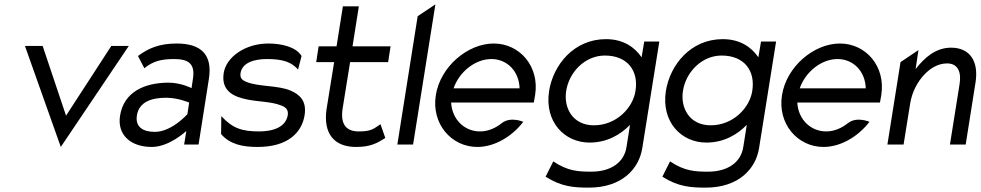

<svg xmlns="http://www.w3.org/2000/svg" viewBox="-20 -661 4484 878"><path d="M94 -451 258 11 569 -451H489L282 -132L175 -451Z M529 -132C515 -45 577 11 674 11C755 11 832 -62 832 -62L822 0H888L935 -299C953 -410 901 -462 788 -462C708 -462 658 -440 611 -405L640 -349C681 -382 718 -391 777 -391C846 -391 873 -366 862 -299L856 -258C856 -258 808 -283 751 -283C642 -283 546 -241 529 -132ZM606 -133C616 -197 676 -214 740 -214C794 -214 845 -192 845 -192L837 -139C837 -139 766 -58 688 -58C633 -58 598 -81 606 -133Z M1003 -327C990 -245 1049 -218 1111 -206C1158 -196 1222 -196 1262 -180C1283 -173 1300 -162 1296 -135C1287 -80 1230 -60 1165 -60C1085 -60 1043 -75 992 -130L991 -48C1032 0 1092 11 1158 11C1299 11 1361 -57 1373 -135C1383 -199 1351 -229 1308 -247C1252 -271 1163 -264 1108 -286C1090 -293 1076 -302 1080 -327C1088 -375 1143 -391 1201 -391C1274 -391 1313 -377 1343 -343L1359 -405C1333 -447 1267 -462 1207 -462C1100 -462 1014 -399 1003 -327Z M1426 -377H1508L1473 -160C1458 -50 1508 11 1608 11C1676 11 1705 -7 1742 -30L1720 -93C1688 -72 1679 -60 1620 -60C1559 -60 1536 -98 1547 -166L1581 -377H1755L1766 -449H1592L1621 -632H1548L1519 -449H1437Z M1797 0H1869L1971 -641L1890 -587Z M1973 -226C1952 -95 2044 11 2163 11C2240 11 2320 -35 2373 -104C2373 -104 2316 -129 2276 -99C2246 -75 2212 -60 2175 -60C2103 -60 2047 -116 2043 -192H2421L2427 -226C2448 -357 2357 -462 2238 -462C2119 -462 1994 -357 1973 -226ZM2054 -257C2081 -334 2154 -391 2227 -391C2300 -391 2354 -334 2356 -257Z M2491 -245C2469 -103 2562 -9 2676 -9C2756 -9 2817 -45 2861 -90L2845 11C2834 83 2772 124 2684 124C2626 124 2577 122 2510 77L2475 147C2547 193 2605 197 2673 197C2824 197 2902 111 2917 17L2995 -471H2926L2914 -399C2883 -444 2832 -482 2751 -482C2604 -482 2510 -364 2491 -245ZM2569 -245C2582 -330 2654 -407 2746 -407C2849 -407 2901 -338 2886 -245C2874 -167 2798 -88 2696 -88C2599 -88 2557 -167 2569 -245Z M3025 -245C3003 -103 3096 -9 3210 -9C3290 -9 3351 -45 3395 -90L3379 11C3368 83 3306 124 3218 124C3160 124 3111 122 3044 77L3009 147C3081 193 3139 197 3207 197C3358 197 3436 111 3451 17L3529 -471H3460L3448 -399C3417 -444 3366 -482 3285 -482C3138 -482 3044 -364 3025 -245ZM3103 -245C3116 -330 3188 -407 3280 -407C3383 -407 3435 -338 3420 -245C3408 -167 3332 -88 3230 -88C3133 -88 3091 -167 3103 -245Z M3556 -226C3535 -95 3627 11 3746 11C3823 11 3903 -35 3956 -104C3956 -104 3899 -129 3859 -99C3829 -75 3795 -60 3758 -60C3686 -60 3630 -116 3626 -192H4004L4010 -226C4031 -357 3940 -462 3821 -462C3702 -462 3577 -357 3556 -226ZM3637 -257C3664 -334 3737 -391 3810 -391C3883 -391 3937 -334 3939 -257Z M4038 0H4112L4142 -187C4151 -243 4177 -288 4206 -319C4232 -347 4268 -371 4311 -371C4361 -371 4377 -331 4368 -276L4324 0H4396L4441 -284C4456 -379 4417 -443 4329 -443C4259 -443 4207 -397 4167 -345L4180 -432L4098 -377Z"/></svg>

Font: Charger Pro
Style: NarObl
Weight: 400
Designer: Jasper
Foundry: Cannot Into Space Fonts
Version: Version 1.09